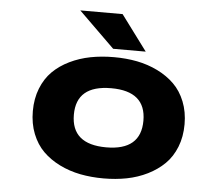

<svg xmlns="http://www.w3.org/2000/svg" viewBox="-51 -757 952 825"><g transform="rotate(5 425.0 -345.0)"><path d="M558 -547.5H417.5L262.5 -699.5H445ZM424.5 11Q371.5 11 324 1.8Q276.5 -7.5 234.5 -28.2Q192.5 -49 162.2 -79Q132 -109 114.5 -153Q97 -197 97 -251Q97 -305 114.5 -349Q132 -393 162.2 -423Q192.5 -453 234.2 -473.2Q276 -493.5 323.5 -502.8Q371 -512 424.5 -512Q477.5 -512 524.8 -502.8Q572 -493.5 613.8 -473Q655.5 -452.5 686 -422.5Q716.5 -392.5 734 -348.5Q751.5 -304.5 751.5 -251Q751.5 -197 734 -153Q716.5 -109 686 -79Q655.5 -49 613.8 -28.2Q572 -7.5 524.5 1.8Q477 11 424.5 11ZM424.5 -123Q574 -123 574 -251Q574 -378 424.5 -378Q274 -378 274 -251Q274 -123 424.5 -123Z"/></g></svg>

Font: League Mono Wide
Style: Bold
Weight: 700
Width: 8
Designer: Tyler Finck
Foundry: The League of Moveable Type / Tyler Finck
Version: Version 2.210